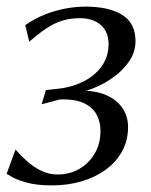

<svg xmlns="http://www.w3.org/2000/svg" viewBox="-28 -553 458 581"><path d="M129 8Q85 8 55.8 0.2Q26.5 -7.5 10.8 -16.2Q-5 -25 -8 -27L19 -100.5Q34.5 -82.5 53.8 -65.2Q73 -48 96.2 -36.5Q119.5 -25 146 -25Q183 -25 212.2 -42Q241.5 -59 258.8 -88.8Q276 -118.5 276 -156Q276.5 -181.5 265.5 -204Q254.5 -226.5 227.8 -240Q201 -253.5 153.5 -252L98 -237.5L111 -280.5L139 -283.5Q186 -287.5 222.2 -305.2Q258.5 -323 279.5 -352.2Q300.5 -381.5 300.5 -419.5Q300.5 -457 276.8 -477.5Q253 -498 214 -498Q184 -498 159.5 -490.2Q135 -482.5 111.8 -466.8Q88.5 -451 60.5 -427L48.5 -477Q79 -498 110.2 -510Q141.5 -522 172.2 -527.5Q203 -533 230.5 -533Q301.5 -533 341.8 -508Q382 -483 382 -428.5Q382 -397 364.5 -370Q347 -343 318.2 -321.5Q289.5 -300 254 -285.8Q218.5 -271.5 183 -265.5L193.5 -277Q247.5 -282 284.2 -268.8Q321 -255.5 340.2 -229.2Q359.5 -203 359.5 -169Q359.5 -128 341.5 -95.2Q323.5 -62.5 292 -39.5Q260.5 -16.5 218.8 -4.2Q177 8 129 8Z"/></svg>

Font: Merriweather 96pt Light
Style: Italic
Weight: 300
Italic angle: -7.8°
Version: Version 2.101